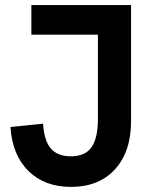

<svg xmlns="http://www.w3.org/2000/svg" viewBox="-20 -717 596 753"><path d="M21 -219 149 -232Q153 -165 179.5 -134.5Q206 -104 258 -104Q315 -104 339.5 -140.5Q364 -177 364 -249V-581H103V-697H494V-242Q494 -122 431 -53Q368 16 258 16Q155 16 91.5 -46.5Q28 -109 21 -219Z"/></svg>

Font: Hanken Grotesk
Style: Bold
Weight: 700
Designer: Alfredo Marco Pradil
Foundry: Hanken Design Co.
Version: Version 3.014